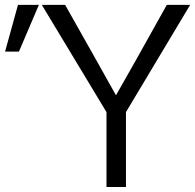

<svg xmlns="http://www.w3.org/2000/svg" viewBox="-37 -751 783 771"><path d="M130.9 -731.4H224.6L350.6 -507.8Q394.5 -429.7 427.7 -370.1H429.7Q444.3 -396.5 474.6 -449.2Q504.9 -502 507.8 -507.8L632.8 -731.4H726.6L468.8 -300.8V0H390.6V-300.8ZM-16.6 -543.9 35.2 -731.4H119.1L39.1 -543.9Z"/></svg>

Font: Gothic A1
Style: Regular
Weight: 400
Designer: HanYang I&C Co.,Ltd.
Foundry: HanYang I&C Co.,Ltd.
Version: Version 2.50